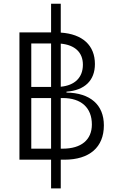

<svg xmlns="http://www.w3.org/2000/svg" viewBox="-20 -870 626 1046"><path d="M258.3 156.2H311V0H330.6C467.8 0 545.9 -67.9 545.9 -187C545.9 -298.8 472.2 -363.8 342.3 -365.7V-370.6C441.4 -377.9 497.1 -431.6 497.1 -521C497.1 -623 429.7 -684.6 311 -692.4V-849.6H258.3V-693.4H85.9V0H258.3ZM311 -335.9H321.8C422.4 -335.9 480.5 -283.2 480.5 -191.9C480.5 -107.9 422.4 -60.1 321.8 -60.1H311ZM258.3 -60.1H150.4V-335.9H258.3ZM150.4 -396.5V-633.3H258.3V-396.5ZM311 -397.5V-632.3C388.2 -625 431.6 -584.5 431.6 -517.6C431.6 -447.8 387.7 -404.8 311 -397.5Z"/></svg>

Font: Cascadia Code PL Light
Style: Regular
Weight: 300
Monospace: yes
Designer: Aaron Bell
Foundry: Saja Typeworks
Version: Version 2404.023